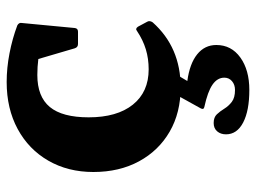

<svg xmlns="http://www.w3.org/2000/svg" viewBox="-116 -433 768 576"><g transform="rotate(-90 268.0 -145.0)"><path d="M294 13Q218 13 161 -20Q104 -53 72 -112Q40 -171 40 -249Q40 -325 74 -384Q108 -443 169 -476Q230 -509 310 -509Q352 -509 396 -500.5Q440 -492 480 -477Q489 -472 487 -463L472 -305Q471 -295 461 -295H424Q414 -295 411 -305L379 -414Q356 -417 331 -417Q266 -417 235 -379.5Q204 -342 204 -263Q204 -178 242 -130.5Q280 -83 348 -83Q380 -83 408 -91.5Q436 -100 463 -118Q470 -124 476 -115L491 -87Q495 -80 489 -71Q414 13 294 13ZM286 219Q224 219 188.5 200.5Q153 182 153 149Q153 133 162 122.5Q171 112 187 112Q204 112 213 121.5Q222 131 230 144Q238 157 250.5 166.5Q263 176 286 176Q302 176 312.5 167Q323 158 323 144Q323 123 302 108.5Q281 94 235 84Q226 82 231 73L287 -28H349L313 33Q365 40 393 62.5Q421 85 421 120Q421 165 383.5 192Q346 219 286 219Z"/></g></svg>

Font: Hahmlet
Style: Bold
Weight: 700
Designer: Minjoo Ham & Mark Frömberg
Foundry: hypertype
Version: Version 1.002; ttfautohint (v1.8.3)